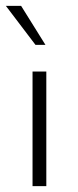

<svg xmlns="http://www.w3.org/2000/svg" viewBox="-22 -635 267 655"><path d="M89 -391H136V0H89ZM-2 -615H50L133 -482H99Z"/></svg>

Font: Synthetic Light
Style: Regular
Weight: 300
Designer: Santiago Orozco
Foundry: Typemade
Version: Version 2.000; ttfautohint (v1.8.4.7-5d5b)